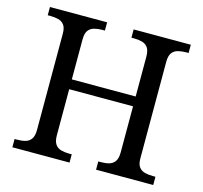

<svg xmlns="http://www.w3.org/2000/svg" viewBox="-103 -829 1000 944"><g transform="rotate(15 396.5 -357.0)"><path d="M38 0V-42H51Q74 -42 92.5 -47Q111 -52 122 -67.5Q133 -83 133 -114V-604Q133 -634 121.5 -648.5Q110 -663 91.5 -667.5Q73 -672 51 -672H38V-714H329V-672H316Q294 -672 275 -667Q256 -662 245 -647Q234 -632 234 -600V-398H559V-600Q559 -632 548 -647Q537 -662 518.5 -667Q500 -672 477 -672H464V-714H755V-672H742Q720 -672 701 -667Q682 -662 671 -647Q660 -632 660 -600V-109Q660 -80 671.5 -65.5Q683 -51 701.5 -46.5Q720 -42 742 -42H755V0H464V-42H477Q500 -42 518.5 -47Q537 -52 548 -67.5Q559 -83 559 -114V-348H234V-114Q234 -83 245 -67.5Q256 -52 275 -47Q294 -42 316 -42H329V0Z"/></g></svg>

Font: Noto Serif Armenian
Style: Regular
Weight: 400
Designer: Monotype Design Team
Foundry: Monotype Imaging Inc.
Version: Version 2.007